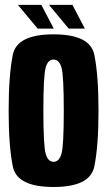

<svg xmlns="http://www.w3.org/2000/svg" viewBox="-20 -742 430 766"><path d="M193.5 4Q339.5 4 356.2 -77.5Q373 -159 373 -300.5Q373 -442.5 356.2 -523.8Q339.5 -605 193.5 -605Q48 -605 31.2 -523.8Q14.5 -442.5 14.5 -300.5Q14.5 -159 31.2 -77.5Q48 4 193.5 4ZM193.5 -96.5Q171 -96.5 162 -129.5Q153 -162.5 153 -300Q153 -438.5 162 -471.5Q171 -504.5 193.5 -504.5Q216.5 -504.5 225.5 -471.5Q234.5 -438.5 234.5 -300Q234.5 -162.5 225.5 -129.5Q216.5 -96.5 193.5 -96.5ZM254 -628H318.5L269 -722.5H175.5ZM130 -628H194.5L145 -722.5H51.5Z"/></svg>

Font: Anybody ExtraCondensed
Style: Bold
Weight: 700
Width: 2
Version: Version 1.113;gftools[0.9.25]